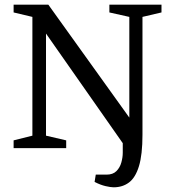

<svg xmlns="http://www.w3.org/2000/svg" viewBox="-20 -631 734 818"><path d="M464 167Q452 167 430 162Q408 157 383 144L388 113H434Q461 113 476 98Q491 83 497 61Q503 39 503 20V-21L176 -488V-53L262 -33V0H38V-33L118 -53V-559L38 -578V-611H186L531 -130V-559L446 -578V-611H668V-578L587 -559V-57Q587 28 572 77Q557 126 529.5 146.5Q502 167 464 167Z"/></svg>

Font: Manuale
Style: Regular
Weight: 400
Designer: Eduardo Tunni / Pablo Cosgaya
Foundry: Eduardo Tunni / Pablo Cosgaya
Version: Version 1.002